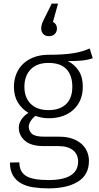

<svg xmlns="http://www.w3.org/2000/svg" viewBox="-20 -837 548 1062"><path d="M87 61Q87 113 124 136Q161 159 248 159Q329 159 370.5 133.5Q412 108 412 57Q412 16 383.5 -6.5Q355 -29 302 -29H222Q151 -29 117.5 -59Q84 -89 84 -130Q84 -153 97.5 -174.5Q111 -196 137 -213Q101 -234 79 -270Q57 -306 57 -357Q57 -395 70 -427.5Q83 -460 107.5 -483.5Q132 -507 167.5 -520.5Q203 -534 247 -534Q294 -534 329 -536.5Q364 -539 390.5 -543.5Q417 -548 437.5 -554.5Q458 -561 476 -569L493 -515Q464 -505 432 -502Q400 -499 355 -499Q392 -481 415 -446Q438 -411 438 -358Q438 -278 386.5 -230.5Q335 -183 249 -183Q229 -183 211 -186.5Q193 -190 176 -196Q161 -185 150 -168Q139 -151 139 -137Q139 -113 156.5 -97Q174 -81 225 -81H307Q349 -81 380 -70Q411 -59 431.5 -40.5Q452 -22 462 2.5Q472 27 472 53Q472 130 411.5 167.5Q351 205 248 205Q203 205 164 199Q125 193 96.5 177Q68 161 51.5 133Q35 105 35 62ZM380 -357Q380 -420 347.5 -454.5Q315 -489 248 -489Q184 -489 149.5 -453Q115 -417 115 -357Q115 -297 150 -262.5Q185 -228 248 -228Q311 -228 345.5 -261Q380 -294 380 -357ZM295 -679Q295 -661 283 -649Q271 -637 251 -637Q230 -637 219 -649Q208 -661 208 -679Q208 -691 211.5 -703Q215 -715 226 -736L266 -817H301L273 -716Q295 -704 295 -679Z"/></svg>

Font: Jldddboxgfspflltxgxzjzlszac
Style: Regular
Weight: 300
Designer: Carrois Corporate & Edenspiekermann
Foundry: Carrois Corporate GbR & Edenspiekermann AG
Version: Version 2.001